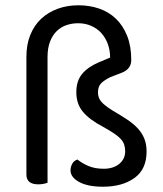

<svg xmlns="http://www.w3.org/2000/svg" viewBox="-20 -690 617 727"><path d="M160 2Q155 4 145.5 6Q136 8 125 8Q80 8 80 -29V-475Q80 -522 95 -558.5Q110 -595 136.5 -619.5Q163 -644 199 -657Q235 -670 277 -670Q319 -670 355.5 -657.5Q392 -645 419 -619Q446 -593 461.5 -554Q477 -515 477 -463Q477 -429 442 -415L398 -398Q372 -385 361.5 -373Q351 -361 351 -340Q351 -320 363 -305.5Q375 -291 407 -271Q438 -253 462 -237Q486 -221 502 -203.5Q518 -186 526.5 -165Q535 -144 535 -116Q535 -49 489 -16Q443 17 370 17Q312 17 279.5 -1Q247 -19 247 -45Q247 -57 253 -69Q259 -81 273 -86Q292 -71 316 -61Q340 -51 373 -51Q409 -51 431.5 -69.5Q454 -88 454 -117Q454 -130 450.5 -141.5Q447 -153 437.5 -163.5Q428 -174 411.5 -185Q395 -196 370 -210Q320 -236 294.5 -266Q269 -296 269 -341Q269 -383 290.5 -409.5Q312 -436 354 -454L397 -472Q397 -500 388 -524Q379 -548 363.5 -565Q348 -582 325.5 -592Q303 -602 276 -602Q253 -602 232 -595Q211 -588 195 -572.5Q179 -557 169.5 -532.5Q160 -508 160 -474Z"/></svg>

Font: Baloo Bhai 2
Style: Regular
Weight: 400
Designer: Supriya Tembe, Noopur Datye and Ek Type
Foundry: Ek Type
Version: Version 1.640;PS 1.000;hotconv 16.6.51;makeotf.lib2.5.65220;